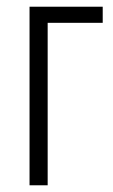

<svg xmlns="http://www.w3.org/2000/svg" viewBox="-20 -552 336 572"><path d="M68 0V-532H286V-484H122V0Z"/></svg>

Font: Noto Sans ExtraCondensed Light
Style: Regular
Weight: 300
Width: 2
Designer: Monotype Design Team
Foundry: Monotype Imaging Inc.
Version: Version 2.013; ttfautohint (v1.8.4.7-5d5b)